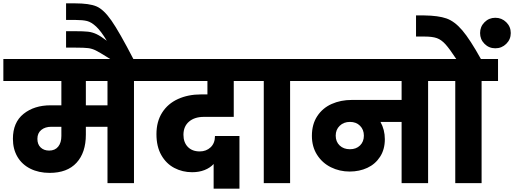

<svg xmlns="http://www.w3.org/2000/svg" viewBox="-37 -1092 3066 1145"><path d="M860 -609H762V0H604V-336H475V-289Q475 -182 419.5 -121.5Q364 -61 259 -61Q194 -61 144 -86Q94 -111 67 -157Q40 -203 40 -264Q40 -362 103.5 -413Q167 -464 265 -464H329V-609H-17V-740H860ZM604 -609H475V-464H604ZM329 -336H269Q232 -336 209 -317Q186 -298 186 -264Q186 -231 205.5 -212.5Q225 -194 256 -194Q291 -194 310 -217.5Q329 -241 329 -281Z M760 -737H625L606 -749Q555 -781 533.5 -791.5Q512 -802 489 -805Q466 -808 411 -808H357V-906H408Q462 -906 488 -903Q514 -900 538.5 -888.5Q563 -877 600 -849Q565 -907 536.5 -933.5Q508 -960 482.5 -966.5Q457 -973 414 -973H357V-1072H411Q495 -1072 538 -1054Q581 -1036 627.5 -969.5Q674 -903 760 -737Z M1057 -288Q1057 -243 1083 -216Q1109 -189 1154 -189Q1193 -189 1219 -213.5Q1245 -238 1245 -281H1391V33H1237V-114Q1216 -91 1183 -78Q1150 -65 1109 -65Q1051 -65 1002.5 -90.5Q954 -116 925 -167Q896 -218 896 -292Q896 -367 930 -420.5Q964 -474 1024.5 -501.5Q1085 -529 1162 -529H1200V-609H826V-740H1472L1471 -609H1357V-395H1179Q1123 -395 1090 -366.5Q1057 -338 1057 -288Z M1536 0V-609H1438V-740H1791V-609H1693V0Z M2614 -609H2516V0H2358V-365H2232Q2258 -318 2258 -262Q2258 -201 2229.5 -157Q2201 -113 2153.5 -91Q2106 -69 2048 -69Q1988 -69 1936.5 -94.5Q1885 -120 1854 -168.5Q1823 -217 1823 -282Q1823 -351 1855 -399.5Q1887 -448 1941 -472Q1995 -496 2061 -496H2358V-609H1757V-740H2614ZM2133 -283Q2133 -319 2110 -342Q2087 -365 2050 -365Q2013 -365 1989 -342Q1965 -319 1965 -283Q1965 -247 1988.5 -224.5Q2012 -202 2050 -202Q2087 -202 2110 -224.5Q2133 -247 2133 -283Z M2831 -740H2933V-609H2835V0H2678V-609H2580V-740H2684Q2644 -801 2619.5 -828Q2595 -855 2568.5 -864.5Q2542 -874 2496 -874H2444V-1000H2493Q2577 -999 2625.5 -982Q2674 -965 2720 -911Q2766 -857 2831 -740ZM3009 -895Q3009 -857 2982 -830.5Q2955 -804 2917 -804Q2879 -804 2852.5 -830.5Q2826 -857 2826 -895Q2826 -933 2852.5 -959.5Q2879 -986 2917 -986Q2955 -986 2982 -959.5Q3009 -933 3009 -895Z"/></svg>

Font: Poppins A&M
Style: Bold-A&M
Weight: 700
Designer: Ninad Kale (Devanagari), Jonny Pinhorn (Latin)
Foundry: Indian Type Foundry
Version: 4.004